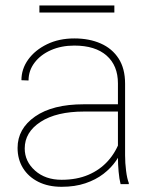

<svg xmlns="http://www.w3.org/2000/svg" viewBox="-20 -680 568 709"><path d="M415.5 -372.1Q415.5 -438 373.5 -474.9Q331.5 -511.7 254.4 -511.7Q206.5 -511.7 168.2 -494.9Q129.9 -478 107.7 -448.7Q85.4 -419.4 85.4 -382.8L59.1 -383.8Q59.1 -425.3 84.2 -460.2Q109.4 -495.1 153.6 -516.6Q197.8 -538.1 254.4 -538.1Q309.6 -538.1 351.8 -519.5Q394 -501 418 -463.9Q441.9 -426.8 441.9 -371.1V-106.4Q441.9 -78.1 445.6 -49.3Q449.2 -20.5 455.6 -4.4V0H425.3Q420.4 -19 418 -46.1Q415.5 -73.2 415.5 -99.1ZM427.2 -268.1H290.5Q188.5 -268.1 129.9 -230Q71.3 -191.9 71.3 -131.8Q71.3 -84 109.4 -50Q147.5 -16.1 207.5 -16.1Q263.2 -16.1 306.2 -34.4Q349.1 -52.7 378.9 -85.9Q408.7 -119.1 424.3 -164.6L436 -140.1Q426.8 -112.8 408.4 -86.2Q390.1 -59.6 361.8 -37.8Q333.5 -16.1 295.2 -3.2Q256.8 9.8 207.5 9.8Q158.2 9.8 121.6 -8.5Q85 -26.9 64.9 -59.3Q44.9 -91.8 44.9 -133.8Q44.9 -204.6 109.6 -249.8Q174.3 -294.9 289.1 -294.9H427.2ZM402.3 -633.8H125.5V-659.7H402.3Z"/></svg>

Font: Heebo Thin
Style: Regular
Weight: 250
Designer: Oded Ezer
Foundry: Ezer Type House
Version: Version 3.100